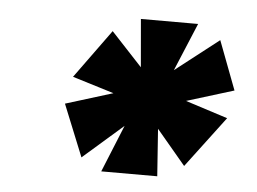

<svg xmlns="http://www.w3.org/2000/svg" viewBox="-37 -789 636 475"><g transform="rotate(5 280.5 -552.0)"><path d="M437 -744.1 387.2 -625 495.1 -709 541 -587.9 423.8 -551.8 528.8 -518.1 433.1 -391.1 360.8 -477.1 369.1 -359.9H230L277.8 -477.1L178.2 -390.1L126 -519L243.2 -555.2L140.1 -586.9L228 -708L305.2 -625L294.9 -744.1Z"/></g></svg>

Font: SVN-Poppins Black
Style: Italic
Weight: 900
Italic angle: -10°
Designer: Ninad Kale (Devanagari), Jonny Pinhorn (Latin)
Foundry: Indian Type Foundry
Version: Version 3.002 2017